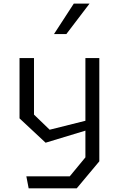

<svg xmlns="http://www.w3.org/2000/svg" viewBox="-20 -822 660 1042"><path d="M135.5 200H396.5L519 53.5V-507H443.5V-166.5L249.5 -118L164.5 -200V-507H86V-179.5L227.5 -47.5L443.5 -113V32L358.5 135H123ZM273 -637 380.5 -802.5H466L340 -637Z"/></svg>

Font: Monaspace Krypton Light
Style: Regular
Weight: 300
Designer: Riley Cran & the Lettermatic Team
Foundry: Lettermatic
Version: Version 1.101 (Monaspace Krypton)